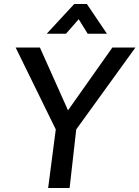

<svg xmlns="http://www.w3.org/2000/svg" viewBox="-20 -937 695 957"><path d="M220 0 258 -292 58 -700H179L319 -387L540 -700H655L360 -292L327 0ZM213 -769 350 -917H413L513 -769H417L347 -882H408L309 -769Z"/></svg>

Font: Inclusive Sans Medium
Style: Italic
Weight: 500
Italic angle: -7°
Designer: Olivia King
Foundry: Olivia King
Version: Version 2.004